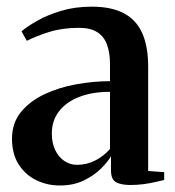

<svg xmlns="http://www.w3.org/2000/svg" viewBox="-20 -547 524 576"><path d="M160 9.5Q121.5 9.5 88.8 -6.5Q56 -22.5 36 -53.8Q16 -85 16 -131Q16 -178 43 -211Q70 -244 113.8 -264.5Q157.5 -285 209.2 -294.2Q261 -303.5 310 -303.5V-355Q310 -388 301.2 -412.5Q292.5 -437 272.2 -450.2Q252 -463.5 216.5 -463.5Q166.5 -463.5 126.5 -450.8Q86.5 -438 60.5 -424.5L44.5 -453Q61.5 -467.5 91.8 -484.8Q122 -502 163.5 -514.5Q205 -527 255.5 -527Q313.5 -527 351 -507.5Q388.5 -488 406.5 -448Q424.5 -408 424.5 -346.5V-34L472.5 -30.5V-7Q461.5 -4.5 445.5 -0.8Q429.5 3 410.2 5.5Q391 8 371.5 8Q343 8 328 -0.5Q313 -9 313 -35.5V-78.5Q303.5 -61.5 282.5 -40.8Q261.5 -20 230.5 -5.2Q199.5 9.5 160 9.5ZM211 -52.5Q239.5 -52.5 265 -65.2Q290.5 -78 310 -100V-271.5Q256.5 -271.5 217.5 -256.2Q178.5 -241 157 -213Q135.5 -185 135.5 -146.5Q135.5 -117.5 145.8 -96.5Q156 -75.5 173.2 -64Q190.5 -52.5 211 -52.5Z"/></svg>

Font: Merriweather 120pt SemiBold
Style: Regular
Weight: 600
Version: Version 2.100